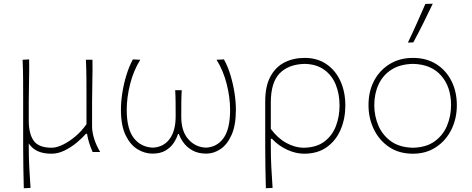

<svg xmlns="http://www.w3.org/2000/svg" viewBox="-20 -814 2528 1028"><path d="M107.5 194Q106 137.5 105 84.5Q104 31.5 104 -29V-271Q104 -332 103.8 -385Q103.5 -438 101 -494L136 -496Q137 -440 135.5 -386Q134 -332 134 -271V-169Q134 -97 160.8 -60Q187.5 -23 257 -23Q283 -23 317 -39.5Q351 -56 384.5 -84.5Q418 -113 443 -149V-271Q443 -332 442.8 -385Q442.5 -438 440 -494H475Q476 -438.5 474.5 -384.8Q473 -331 473 -271V-137Q473 -107 484 -71.5Q495 -36 516.5 0H476Q465.5 -23.5 457.8 -47.8Q450 -72 446 -97.5H440Q421 -75.5 391 -50.5Q361 -25.5 325.8 -8.2Q290.5 9 256 9Q211.5 9 181.8 -4.8Q152 -18.5 134 -46V-29Q134 31.5 136.8 83.5Q139.5 135.5 143.5 192Z M796 8.5Q754.5 8.5 715.8 -15.2Q677 -39 652.2 -90.8Q627.5 -142.5 627.5 -226.5Q627.5 -268.5 635 -317Q642.5 -365.5 657 -412.5Q671.5 -459.5 691.5 -496L731 -494Q695 -436.5 676.8 -364.2Q658.5 -292 658.5 -226.5Q658.5 -123.5 696.5 -74.8Q734.5 -26 798.5 -23.5Q855 -26 887.8 -69.5Q920.5 -113 920.5 -191.5Q920.5 -231 920.2 -264.5Q920 -298 918 -331H953Q951 -297.5 950.8 -263.2Q950.5 -229 950.5 -188.5Q950.5 -111.5 988 -68.8Q1025.5 -26 1082.5 -23.5Q1141.5 -26 1176.8 -74.5Q1212 -123 1212 -226.5Q1212 -292 1193.8 -364.2Q1175.5 -436.5 1139.5 -494L1179 -496Q1199.5 -459.5 1213.8 -412.5Q1228 -365.5 1235.5 -317Q1243 -268.5 1243 -226.5Q1243 -142.5 1219.5 -90.8Q1196 -39 1159.8 -15.2Q1123.5 8.5 1085 8.5Q1041 8.5 1010.8 -8.5Q980.5 -25.5 962.8 -50Q945 -74.5 938 -96.5H933Q926.5 -74.5 910.8 -50Q895 -25.5 867.2 -8.5Q839.5 8.5 796 8.5Z M1403.5 194Q1402 137.5 1401 84.5Q1400 31.5 1400 -29V-271Q1400 -352.5 1427.8 -404Q1455.5 -455.5 1503.2 -479.8Q1551 -504 1611.5 -504Q1678.5 -504 1727.2 -471Q1776 -438 1802.5 -380.2Q1829 -322.5 1829 -249Q1829 -179.5 1804.2 -120.8Q1779.5 -62 1730.2 -26.5Q1681 9 1608 9Q1565 9 1519 -11.5Q1473 -32 1436 -71H1430V-29Q1430 31.5 1432.8 83.5Q1435.5 135.5 1439.5 192ZM1608 -23Q1675 -24.5 1717 -56.2Q1759 -88 1778.5 -139Q1798 -190 1798 -249Q1798 -310.5 1777.8 -360.5Q1757.5 -410.5 1716 -440.5Q1674.5 -470.5 1611.5 -472Q1525 -470 1477.5 -421.5Q1430 -373 1430 -265.5V-124Q1466 -74.5 1512.8 -48.8Q1559.5 -23 1608 -23Z M2191 9Q2116 9 2062.8 -27.2Q2009.5 -63.5 1981.2 -122.8Q1953 -182 1953 -251Q1953 -325 1983.2 -382Q2013.5 -439 2067.2 -471.5Q2121 -504 2191 -504Q2263 -504 2315.8 -470.8Q2368.5 -437.5 2397.2 -380.2Q2426 -323 2426 -251Q2426 -178.5 2396.5 -119.5Q2367 -60.5 2314 -25.8Q2261 9 2191 9ZM2191 -23Q2261.5 -24.5 2306.8 -57Q2352 -89.5 2373.5 -141Q2395 -192.5 2395 -251Q2395 -349.5 2341.5 -409.8Q2288 -470 2191 -472Q2122 -470.5 2076 -441Q2030 -411.5 2007 -362Q1984 -312.5 1984 -251Q1984 -192.5 2006.2 -141Q2028.5 -89.5 2074.2 -57Q2120 -24.5 2191 -23ZM2164 -586Q2189 -638 2212 -689.8Q2235 -741.5 2257.5 -793L2297 -794Q2272 -741.5 2246.5 -690.2Q2221 -639 2193 -587Z"/></svg>

Font: Commissioner Flair Thin
Style: Regular
Weight: 100
Designer: Kostas Bartsokas
Foundry: Kostas Bartsokas
Version: Version 1.000; ttfautohint (v1.8.3)